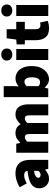

<svg xmlns="http://www.w3.org/2000/svg" viewBox="1087 -1861 786 3000"><g transform="rotate(-90 1480.0 -361.0)"><path d="M188 12Q141 12 107.5 -9.5Q74 -31 56 -66Q38 -101 38 -142Q38 -220 102 -264.5Q166 -309 310 -324Q308 -342 300 -353.5Q292 -365 277 -370.5Q262 -376 240 -376Q213 -376 183 -366.5Q153 -357 114 -336L54 -446Q89 -467 125 -482Q161 -497 198 -504.5Q235 -512 274 -512Q339 -512 385.5 -487.5Q432 -463 457 -411.5Q482 -360 482 -278V0H342L330 -48H326Q296 -21 262.5 -4.5Q229 12 188 12ZM248 -120Q269 -120 283 -129.5Q297 -139 310 -154V-222Q269 -216 245.5 -206Q222 -196 212 -183Q202 -170 202 -156Q202 -139 214 -129.5Q226 -120 248 -120Z M594 0V-500H734L746 -439H750Q780 -468 814.5 -490Q849 -512 900 -512Q951 -512 984.5 -491.5Q1018 -471 1038 -432Q1069 -464 1105 -488Q1141 -512 1192 -512Q1275 -512 1312.5 -456.5Q1350 -401 1350 -308V0H1178V-286Q1178 -334 1166 -350Q1154 -366 1128 -366Q1113 -366 1095.5 -357Q1078 -348 1058 -328V0H886V-286Q886 -334 874 -350Q862 -366 836 -366Q804 -366 766 -328V0Z M1740 12Q1707 12 1675 -4.5Q1643 -21 1614 -54H1610L1596 0H1462V-696H1634V-534L1630 -462Q1656 -486 1688 -499Q1720 -512 1753 -512Q1812 -512 1856 -480.5Q1900 -449 1924 -392.5Q1948 -336 1948 -259Q1948 -173 1918 -112Q1888 -51 1840.5 -19.5Q1793 12 1740 12ZM1698 -128Q1718 -128 1735 -140Q1752 -152 1762 -180Q1772 -208 1772 -256Q1772 -297 1764 -322.5Q1756 -348 1740.5 -360Q1725 -372 1702 -372Q1683 -372 1667 -364Q1651 -356 1634 -336V-152Q1649 -139 1665.5 -133.5Q1682 -128 1698 -128Z M2042 0V-500H2214V0ZM2128 -562Q2086 -562 2060 -585.5Q2034 -609 2034 -648Q2034 -687 2060 -710.5Q2086 -734 2128 -734Q2170 -734 2196 -710.5Q2222 -687 2222 -648Q2222 -609 2196 -585.5Q2170 -562 2128 -562Z M2536 12Q2439 12 2395.5 -44.5Q2352 -101 2352 -192V-366H2286V-494L2362 -500L2382 -650H2524V-500H2638V-366H2524V-195Q2524 -154 2542 -138Q2560 -122 2584 -122Q2596 -122 2607.5 -123.5Q2619 -125 2628 -128L2654 -8Q2635 -1 2605 5.5Q2575 12 2536 12Z M2730 0V-500H2902V0ZM2816 -562Q2774 -562 2748 -585.5Q2722 -609 2722 -648Q2722 -687 2748 -710.5Q2774 -734 2816 -734Q2858 -734 2884 -710.5Q2910 -687 2910 -648Q2910 -609 2884 -585.5Q2858 -562 2816 -562Z"/></g></svg>

Font: Mada Black
Style: Regular
Weight: 900
Designer: Khaled Hosny
Version: Version 1.5